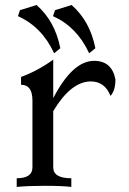

<svg xmlns="http://www.w3.org/2000/svg" viewBox="-20 -737 507 757"><path d="M261.2 0Q226.1 -4.4 153.3 -4.4Q90.8 -4.4 45.9 0V-34.2Q107.9 -34.2 107.9 -77.1V-340.8Q107.9 -402.8 63 -402.8V-433.6Q130.4 -458.5 189.9 -502V-350.1Q266.1 -497.1 351.1 -497.1Q420.9 -497.1 435.1 -424.3Q435.1 -379.4 415.5 -358.9Q393.6 -416 337.4 -416Q259.3 -415 189.9 -298.8V-77.1Q189.9 -34.2 261.2 -34.2ZM193.4 -526.9Q145.5 -630.9 50.8 -673.3L58.6 -696.8L124 -717.3Q196.8 -653.8 217.8 -546.9ZM331.5 -526.9Q283.7 -630.9 189 -673.3L196.8 -696.8L262.2 -717.3Q335 -653.8 356 -546.9Z"/></svg>

Font: Almanac
Style: Regular
Weight: 400
Designer: Eden's Almanac
Version: Version 3.501;March 28, 2021;FontCreator 13.0.0.2683 64-bit